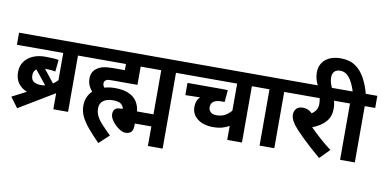

<svg xmlns="http://www.w3.org/2000/svg" viewBox="-96 -1193 3449 1719"><g transform="rotate(10 1628.5 -334.0)"><path d="M31 -46 161 -113Q112 -132 82 -172Q52 -212 52 -273Q52 -328 79.5 -367.5Q107 -407 155.5 -429Q204 -451 267 -451Q308 -451 341 -449Q374 -447 391 -443L380 -336Q343 -344 298 -344Q291 -344 285 -344L378 -227Q390 -235 400.5 -244Q411 -253 421 -264V-512H0V-622H649V-512H555V0H421V-146L100 47ZM183 -269Q183 -226 208.5 -210Q234 -194 274 -194Q294 -194 312 -198L210 -325Q183 -306 183 -269Z M870 228Q809 166 766.5 115.5Q724 65 702 18.5Q680 -28 680 -78Q680 -122 695 -156.5Q710 -191 736 -215Q717 -237 704.5 -264.5Q692 -292 692 -328Q692 -360 703.5 -382.5Q715 -405 734 -419Q759 -439 793.5 -447.5Q828 -456 889 -456H991V-512H635V-622H1540V-512H1446V177H1312V-1H1162V16Q1162 59 1144 77Q1126 95 1092 95Q1071 95 1046 81Q1021 67 998.5 45Q976 23 961.5 -2Q947 -27 947 -50Q947 -76 961.5 -93.5Q976 -111 1018 -111H1033Q1029 -137 1007.5 -154.5Q986 -172 932 -172Q880 -172 847 -148.5Q814 -125 814 -77Q814 -43 828.5 -11.5Q843 20 875.5 56Q908 92 961 143ZM1312 -111V-512H1125V-346H893Q865 -346 854.5 -343.5Q844 -341 836 -335Q823 -325 823 -305Q823 -288 837 -270Q882 -283 932 -283Q1013 -283 1062 -259.5Q1111 -236 1134.5 -197Q1158 -158 1162 -111Z M2231 -512H2136V0H2002V-127Q1969 -109 1935.5 -100Q1902 -91 1859 -91Q1768 -91 1714.5 -132.5Q1661 -174 1661 -241Q1661 -300 1697 -333L1563 -330V-441H1872Q1891 -441 1908.5 -440.5Q1926 -440 1930 -439L1920 -331H1898Q1841 -331 1818.5 -312.5Q1796 -294 1796 -262Q1796 -235 1814.5 -218Q1833 -201 1867 -201Q1913 -201 1944 -218Q1975 -235 2002 -266V-512H1526V-622H2231Z M2430 -512V0H2296V-512H2216V-622H2525V-512Z M2927 -72 2840 17Q2752 -58 2682 -125Q2612 -192 2577 -238Q2555 -268 2548 -289Q2541 -310 2541 -327Q2541 -353 2558.5 -377.5Q2576 -402 2620 -402Q2670 -402 2705 -366Q2758 -401 2758 -459Q2758 -488 2752 -512H2510V-622H2963V-512H2883Q2887 -498 2889.5 -479.5Q2892 -461 2892 -437Q2892 -368 2850 -320.5Q2808 -273 2731 -244Q2770 -205 2821 -159Q2872 -113 2927 -72Z M2719 -615Q2701 -650 2694 -678.5Q2687 -707 2687 -734Q2687 -808 2738 -852Q2789 -896 2878 -896Q2959 -896 3012 -859Q3065 -822 3098.5 -760Q3132 -698 3152 -622H3257V-512H3162V0H3028V-512H2948V-622H3033Q3008 -702 2974 -744Q2940 -786 2892 -786Q2856 -786 2838.5 -766.5Q2821 -747 2821 -715Q2821 -685 2829 -660.5Q2837 -636 2848 -614Z"/></g></svg>

Font: TSCustom
Style: Regular
Weight: 400
Designer: Monotype Design Team
Foundry: Monotype Imaging Inc.
Version: Version 2.004; ttfautohint (v1.8.3) -l 8 -r 50 -G 200 -x 14 